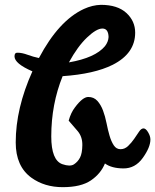

<svg xmlns="http://www.w3.org/2000/svg" viewBox="-20 -765 642 794"><path d="M114 -470Q40 -502 40 -532Q40 -548 53 -547Q71 -547 94 -538.5Q117 -530 141 -525Q223 -680 327 -728Q362 -744 397 -745Q466 -745 502.5 -711.5Q539 -678 539 -630Q539 -544 446 -497Q370 -459 239 -450Q192 -334 192 -201Q192 -102 238 -86Q270 -75 286 -85.5Q302 -96 311 -113.5Q320 -131 320.5 -165Q321 -199 301.5 -222.5Q282 -246 264 -266Q273 -299 290 -321Q322 -364 345 -364Q368 -364 382.5 -348Q397 -332 406 -308Q415 -284 420.5 -256Q426 -228 433 -204Q440 -180 450.5 -164Q461 -148 478.5 -148Q496 -148 510 -161.5Q524 -175 535 -191Q546 -207 555 -220.5Q564 -234 573.5 -234Q583 -234 592.5 -218Q602 -202 602 -188Q602 -156 570.5 -112Q539 -68 490 -68.5Q441 -69 414 -89Q397 -47 356 -19Q315 9 239.5 9Q164 9 110 -30Q45 -77 45 -176Q45 -317 114 -470ZM429 -612Q428 -647 403.5 -647Q379 -647 340 -610Q301 -573 265 -507Q374 -526 414 -574Q428 -592 429 -612Z"/></svg>

Font: Leckerli One
Style: Regular
Weight: 400
Version: Version 1.001